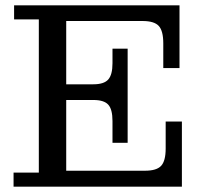

<svg xmlns="http://www.w3.org/2000/svg" viewBox="-20 -702 773 722"><path d="M31 0V-53H126V-629H33V-682H655V-446H594V-539Q594 -586 577 -604.5Q560 -623 516 -623H229V-385H331Q371 -385 387 -403Q403 -421 403 -464V-519H460V-165H403V-247Q403 -291 387 -308.5Q371 -326 331 -326H229V-60H525Q569 -60 586 -78.5Q603 -97 603 -143V-245H664V0Z"/></svg>

Font: Montagu Slab 16pt
Style: Regular
Weight: 400
Designer: Florian Karsten
Foundry: Florian Karsten
Version: Version 1.000; ttfautohint (v1.8.3)